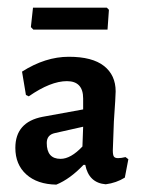

<svg xmlns="http://www.w3.org/2000/svg" viewBox="-20 -482 376 508"><path d="M286 -240.2Q286 -228 281.3 -160.7Q281.3 -160.7 278.5 -84.1Q278.5 -72 281.3 -67.8Q284.1 -63.6 292.5 -63.6Q300.9 -63.6 312.1 -66.4L319.6 -60.7L310.3 -12.1Q287.9 1.9 259.8 5.6Q215 1.9 205.6 -45.8H200.9Q165.4 -8.4 129 6.5Q78.5 5.6 49.5 -20.6Q20.6 -46.7 20.6 -90.7Q20.6 -158.9 92.5 -172.9L200 -192.5V-221.5Q200 -267.3 157 -267.3Q114 -267.3 56.1 -227.1L48.6 -230.8L38.3 -292.5Q100 -331.8 162.1 -331.8Q224.3 -331.8 255.1 -307.5Q286 -283.2 286 -240.2ZM125.2 -129.9Q103.7 -125.2 103.7 -103.7Q103.7 -61.7 140.2 -61.7Q167.3 -61.7 198.1 -94.4L200 -146.7ZM264.5 -403.7H68.2L61.7 -410.3L67.3 -461.7H262.6L268.2 -456.1Z"/></svg>

Font: Gurajada
Style: Regular
Weight: 400
Designer: Purushoth Kumar Guthula
Foundry: SiliconAndhra, USA.
Version: Version 1.0.3; ttfautohint (v1.2.42-39fb)